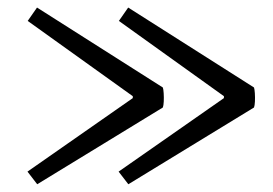

<svg xmlns="http://www.w3.org/2000/svg" viewBox="-20 -494 712 501"><path d="M290.2 -439.4 314.5 -474.3 642.8 -265.7Q644.2 -261.7 645 -250.7Q645.7 -239.6 645.2 -229.1Q644.7 -218.5 642.8 -213.5L314.9 -13.2L289.5 -46.2L564.3 -238V-243ZM52.3 -439.4 76.6 -474.3 404.9 -265.7Q406.4 -261.7 407.1 -250.7Q407.8 -239.6 407.3 -229.1Q406.8 -218.5 404.9 -213.5L77.1 -13.2L51.7 -46.2L326.5 -238V-243Z"/></svg>

Font: Arima Thin
Style: Regular
Weight: 100
Designer: Joana Correia and Natanael Gama
Foundry: NDISCOVER
Version: Version 1.101;gftools[0.9.23]